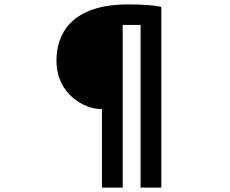

<svg xmlns="http://www.w3.org/2000/svg" viewBox="-20 -794 1040 870"><path d="M236 -515C238 -364 366 -300 435 -300H442V56H536V-681H617V56H711V-763C678 -770 629 -774 561 -774C300 -774 234 -637 236 -515Z"/></svg>

Font: Kinto Sans
Style: Bold
Weight: 700
Designer: Authors: Ryoko NISHIZUKA  (kana & ideographs); Paul D. Hunt (Latin, Greek & Cyrillic); Wenlong ZHANG  (bopomofo); Sandol
Foundry: Adobe Systems Incorporated, ookami Inc.
Version: Version 0.001